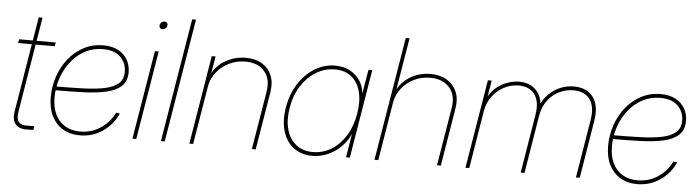

<svg xmlns="http://www.w3.org/2000/svg" viewBox="-46 -923 4101 1126"><g transform="rotate(5 2004.5 -360.0)"><path d="M260.3 -522.5 256.3 -500H40.5L44.4 -522.5ZM147.9 -660.6H170.4L77.6 -99.1Q70.8 -56.2 86.4 -37.8Q102.1 -19.5 143.6 -22Q152.3 -22 160.6 -22.2Q168.9 -22.5 177.2 -22.9L174.3 -0.5Q166 0 157.7 0.2Q149.4 0.5 140.6 0.5Q91.3 3.4 69.1 -23.2Q46.9 -49.8 55.2 -99.1Z M447.3 7.8Q390.1 7.8 347.7 -17.6Q305.2 -43 282 -89.6Q258.8 -136.2 258.8 -200.2Q258.8 -264.6 279.1 -324Q299.3 -383.3 336.9 -429.7Q374.5 -476.1 426 -503.2Q477.5 -530.3 539.6 -530.3Q592.8 -530.3 628.9 -510.5Q665 -490.7 683.1 -458Q701.2 -425.3 701.2 -385.7Q701.2 -332.5 669.4 -303.2Q637.7 -273.9 580.3 -261.2Q522.9 -248.5 445.1 -245.8Q367.2 -243.2 274.9 -243.2V-265.6Q366.7 -265.6 440.9 -268.1Q515.1 -270.5 568.4 -281.2Q621.6 -292 650.1 -316.7Q678.7 -341.3 678.7 -385.3Q678.7 -436.5 643.8 -472.2Q608.9 -507.8 539.6 -507.8Q482.4 -507.8 435.1 -482.7Q387.7 -457.5 353.3 -414.1Q318.8 -370.6 300 -315.4Q281.2 -260.3 281.2 -200.2Q281.2 -143.1 301 -101.6Q320.8 -60.1 358.2 -37.4Q395.5 -14.6 447.3 -14.6Q514.6 -14.6 567.9 -50.3Q621.1 -85.9 648.4 -143.1L670.9 -140.1Q643.1 -75.7 583.3 -33.9Q523.4 7.8 447.3 7.8Z M757.3 0 843.8 -522.5H866.2L779.8 0ZM877 -654.3Q867.7 -654.3 862.1 -661.1Q856.4 -668 857.9 -677.7Q859.4 -687 867.2 -693.6Q875 -700.2 884.8 -700.2Q894.5 -700.2 899.9 -693.6Q905.3 -687 903.8 -677.7Q902.3 -668 894.3 -661.1Q886.2 -654.3 877 -654.3Z M1067.9 -727.5 947.3 0H924.8L1045.4 -727.5Z M1171.4 -341.8 1114.7 0H1092.3L1178.7 -522.5H1201.2L1181.6 -405.3L1175.8 -405.8Q1204.1 -468.3 1260.7 -499.3Q1317.4 -530.3 1378.9 -530.3Q1435.5 -530.3 1474.9 -506.3Q1514.2 -482.4 1531.5 -440.2Q1548.8 -397.9 1539.6 -341.8L1482.9 0H1460.4L1517.1 -343.3Q1529.8 -417.5 1491.2 -462.6Q1452.6 -507.8 1378.4 -507.8Q1327.6 -507.8 1283.2 -486.3Q1238.8 -464.8 1209 -427.2Q1179.2 -389.6 1171.4 -341.8Z M1816.4 8.8Q1752 8.8 1707 -24.9Q1662.1 -58.6 1643.3 -119.4Q1624.5 -180.2 1637.7 -260.7Q1651.4 -340.8 1690.4 -401.6Q1729.5 -462.4 1785.4 -496.3Q1841.3 -530.3 1905.3 -530.3Q1953.6 -530.3 1990.7 -511Q2027.8 -491.7 2050.5 -458.5Q2073.2 -425.3 2076.7 -382.8H2077.6L2101.1 -522.5H2123.5L2037.1 0H2014.6L2037.1 -136.7H2036.1Q2017.6 -95.2 1984.1 -62.3Q1950.7 -29.3 1907.5 -10.3Q1864.3 8.8 1816.4 8.8ZM1817.4 -13.7Q1876.5 -13.7 1926.5 -44.4Q1976.6 -75.2 2011 -130.9Q2045.4 -186.5 2057.6 -260.7Q2070.3 -335.4 2055.4 -391.1Q2040.5 -446.8 2002.4 -477.3Q1964.4 -507.8 1904.8 -507.8Q1847.2 -507.8 1795.9 -477.3Q1744.6 -446.8 1708.7 -391.1Q1672.9 -335.4 1660.2 -260.7Q1647.9 -186.5 1664.1 -130.9Q1680.2 -75.2 1719.7 -44.4Q1759.3 -13.7 1817.4 -13.7Z M2261.2 -342.8 2204.6 0H2182.1L2302.7 -727.5H2325.2L2271.5 -405.3H2265.6Q2284.2 -447.3 2315.4 -474.9Q2346.7 -502.4 2385.5 -516.4Q2424.3 -530.3 2465.8 -530.3Q2522 -530.3 2562 -506.6Q2602.1 -482.9 2620.4 -440.9Q2638.7 -398.9 2629.4 -342.8L2572.8 0H2550.3L2606.9 -342.8Q2619.6 -417 2580.1 -462.4Q2540.5 -507.8 2466.3 -507.8Q2415.5 -507.8 2371.8 -486.6Q2328.1 -465.3 2298.6 -428Q2269 -390.6 2261.2 -342.8Z M2717.8 0 2804.2 -522.5H2826.7L2806.6 -402.3L2798.8 -403.3Q2816.4 -446.8 2847.7 -474.9Q2878.9 -502.9 2915.8 -516.6Q2952.6 -530.3 2988.3 -530.3Q3029.3 -530.3 3059.6 -513.7Q3089.8 -497.1 3106.9 -466.6Q3124 -436 3124 -393.6L3115.2 -395.5Q3131.8 -438 3161.6 -468Q3191.4 -498 3229.7 -514.2Q3268.1 -530.3 3310.5 -530.3Q3362.3 -530.3 3396 -507.3Q3429.7 -484.4 3443.1 -442.1Q3456.5 -399.9 3446.8 -341.8L3390.6 0H3368.2L3424.8 -343.8Q3433.6 -396.5 3422.4 -433.1Q3411.1 -469.7 3382.3 -488.8Q3353.5 -507.8 3310.1 -507.8Q3265.6 -507.8 3225.8 -488.3Q3186 -468.8 3158.2 -431.6Q3130.4 -394.5 3121.6 -341.8L3065.4 0H3043L3099.6 -343.8Q3112.8 -422.9 3082 -465.3Q3051.3 -507.8 2987.8 -507.8Q2941.4 -507.8 2900.9 -486.3Q2860.4 -464.8 2832.5 -427.5Q2804.7 -390.1 2796.4 -341.8L2740.2 0Z M3728.5 7.8Q3671.4 7.8 3628.9 -17.6Q3586.4 -43 3563.2 -89.6Q3540 -136.2 3540 -200.2Q3540 -264.6 3560.3 -324Q3580.6 -383.3 3618.2 -429.7Q3655.8 -476.1 3707.3 -503.2Q3758.8 -530.3 3820.8 -530.3Q3874 -530.3 3910.2 -510.5Q3946.3 -490.7 3964.4 -458Q3982.4 -425.3 3982.4 -385.7Q3982.4 -332.5 3950.7 -303.2Q3918.9 -273.9 3861.6 -261.2Q3804.2 -248.5 3726.3 -245.8Q3648.4 -243.2 3556.2 -243.2V-265.6Q3647.9 -265.6 3722.2 -268.1Q3796.4 -270.5 3849.6 -281.2Q3902.8 -292 3931.4 -316.7Q3960 -341.3 3960 -385.3Q3960 -436.5 3925 -472.2Q3890.1 -507.8 3820.8 -507.8Q3763.7 -507.8 3716.3 -482.7Q3668.9 -457.5 3634.5 -414.1Q3600.1 -370.6 3581.3 -315.4Q3562.5 -260.3 3562.5 -200.2Q3562.5 -143.1 3582.3 -101.6Q3602.1 -60.1 3639.4 -37.4Q3676.8 -14.6 3728.5 -14.6Q3795.9 -14.6 3849.1 -50.3Q3902.3 -85.9 3929.7 -143.1L3952.1 -140.1Q3924.3 -75.7 3864.5 -33.9Q3804.7 7.8 3728.5 7.8Z"/></g></svg>

Font: Inter 28pt Thin
Style: Italic
Weight: 250
Italic angle: -9.3988°
Designer: Rasmus Andersson
Foundry: rsms
Version: Version 4.001;git-66647c0bb